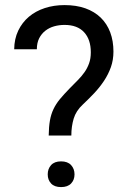

<svg xmlns="http://www.w3.org/2000/svg" viewBox="-20 -741 512 766"><path d="M174.3 -200.2Q174.8 -235.4 179.2 -260.3Q183.6 -285.2 193.4 -305.7Q203.1 -326.2 219 -345.5Q234.9 -364.7 258.3 -388.7Q274.9 -405.8 290.3 -421.1Q305.7 -436.5 317.1 -452.9Q328.6 -469.2 335.4 -488.3Q342.3 -507.3 342.3 -532.2Q342.3 -583.5 315.4 -612.5Q288.6 -641.6 237.3 -641.6Q215.8 -641.6 196 -636Q176.3 -630.4 160.9 -618.4Q145.5 -606.4 136.2 -588.1Q127 -569.8 127 -544.4H36.6Q37.1 -585.9 52.7 -618.7Q68.4 -651.4 95.2 -674.1Q122.1 -696.8 158.4 -708.7Q194.8 -720.7 237.3 -720.7Q284.2 -720.7 320.6 -707.8Q356.9 -694.8 381.8 -670.7Q406.7 -646.5 419.7 -612.1Q432.6 -577.6 432.6 -535.2Q432.6 -502 422.4 -473.1Q412.1 -444.3 394.8 -418.2Q377.4 -392.1 355.5 -368.9Q333.5 -345.7 310.1 -323.7Q283.2 -298.8 273.9 -267.6Q264.6 -236.3 264.6 -200.2ZM170.4 -45.4Q170.4 -67.4 183.8 -82.3Q197.3 -97.2 223.6 -97.2Q250 -97.2 263.7 -82.3Q277.3 -67.4 277.3 -45.4Q277.3 -23.4 263.7 -9Q250 5.4 223.6 5.4Q197.3 5.4 183.8 -9Q170.4 -23.4 170.4 -45.4Z"/></svg>

Font: Nahid FD
Style: FD
Weight: 400
Foundry: DejaVu fonts team - Redesigned by Saber Rastikerdar
Version: Version 0.3.0